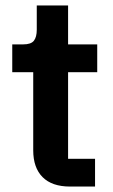

<svg xmlns="http://www.w3.org/2000/svg" viewBox="-20 -685 414 705"><path d="M237 0Q171 0 136.5 -34.5Q102 -69 102 -133V-420H25V-522H65Q94 -522 104.5 -535.5Q115 -549 115 -576V-665H230V-522H337V-420H230V-102H329V0Z"/></svg>

Font: IBMPlexSans-SemiBold
Style: Regular
Weight: 600
Designer: Mike Abbink, Paul van der Laan, Pieter van Rosmalen
Foundry: Bold Monday
Version: Version 3.1